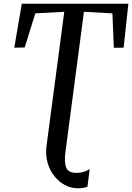

<svg xmlns="http://www.w3.org/2000/svg" viewBox="-20 -763 712 1035"><path d="M399.5 252Q362.5 252 329.5 234.2Q296.5 216.5 272 185.2Q247.5 154 236 112.2Q224.5 70.5 231 22L326.5 -699.5L170.5 -691L113 -507L57 -506L97.5 -743H672L646.5 -506L593.5 -505.5L586 -691L432.5 -699.5L332.5 58Q325.5 114 337.2 141.5Q349 169 392.5 169Q413 169 431.2 163.5Q449.5 158 463.5 148L451.5 243.5Q443.5 247 429.8 249.5Q416 252 399.5 252Z"/></svg>

Font: Merriweather 48pt
Style: Italic
Weight: 400
Italic angle: -7.8°
Version: Version 2.101